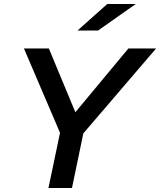

<svg xmlns="http://www.w3.org/2000/svg" viewBox="-20 -943 803 963"><path d="M223 0 281 -277 100 -700H225L358 -380L624 -700H763L398 -274L341 0ZM518 -923H661L472 -790H369Z"/></svg>

Font: Red Hat Text Medium
Style: Italic
Weight: 500
Italic angle: -12°
Designer: Pentagram / MCKL
Foundry: Pentagram / MCKL
Version: Version 1.003; Red Hat Text Medium Italic